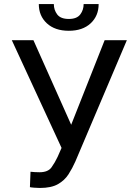

<svg xmlns="http://www.w3.org/2000/svg" viewBox="-20 -907 669 937"><path d="M302.7 -235.8 490.7 -710.9H599.1L347.7 -118.7Q333 -85.4 314 -55.9Q294.9 -26.4 262.5 -8.1Q230 10.3 174.8 10.3Q163.1 10.3 147 9Q130.9 7.8 126 6.3L128.9 -68.8Q134.3 -67.9 149.9 -67.1Q165.5 -66.4 172.9 -66.4Q214.4 -66.4 231.4 -90.3Q248.5 -114.3 261.2 -141.6ZM143.1 -710.9 340.8 -268.1 364.3 -180.7 285.2 -174.8 37.6 -710.9ZM388.2 -887.2H461.4Q461.4 -829.6 422.4 -793.2Q383.3 -756.8 315.9 -756.8Q248 -756.8 208.7 -793.2Q169.4 -829.6 169.4 -887.2H242.7Q242.7 -858.4 259.3 -836.4Q275.9 -814.5 315.9 -814.5Q355 -814.5 371.6 -836.4Q388.2 -858.4 388.2 -887.2Z"/></svg>

Font: RobotoDEMO
Style: Regular
Weight: 400
Designer: Christian Robertson
Foundry: Google
Version: Version 2.136